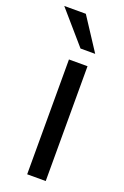

<svg xmlns="http://www.w3.org/2000/svg" viewBox="-180 -790 540 836"><g transform="rotate(20 89.5 -372.0)"><path d="M64 0H150V-532H64ZM95 -594H163L65 -744H-35Z"/></g></svg>

Font: Ronzino
Style: Regular
Weight: 400
Designer: Nunzio Mazzaferro
Foundry: Collletttivo
Version: Version 1.000;Glyphs 3.3 (3337)